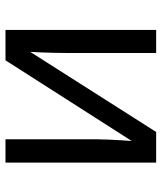

<svg xmlns="http://www.w3.org/2000/svg" viewBox="34 -610 576 683"><g transform="rotate(-90 321.5 -268.0)"><path d="M168 -536V-209Q168 -196 167 -172.5Q166 -149 164.5 -124.5Q163 -100 162 -87L449 -536H557V0H475V-316Q475 -332 475.5 -358Q476 -384 477 -409.5Q478 -435 479 -448L194 0H85V-536Z"/></g></svg>

Font: Apis
Style: Regular
Weight: 400
Designer: Monotype Design Team
Foundry: Monotype Imaging Inc.
Version: Version 2.000; build 0001